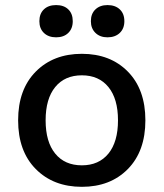

<svg xmlns="http://www.w3.org/2000/svg" viewBox="-20 -720 640 750"><path d="M264.2 -637.2Q264.2 -608.4 246.6 -591.3Q229 -574.2 199.2 -574.2Q169.4 -574.2 151.6 -591.3Q133.8 -608.4 133.8 -637.2Q133.8 -666.5 151.4 -683.3Q168.9 -700.2 199.2 -700.2Q229.5 -700.2 246.8 -683.3Q264.2 -666.5 264.2 -637.2ZM399.9 -700.2Q430.2 -700.2 448 -683.3Q465.8 -666.5 465.8 -637.2Q465.8 -608.4 447.8 -591.3Q429.7 -574.2 399.9 -574.2Q370.6 -574.2 352.8 -591.6Q335 -608.9 335 -637.2Q335 -666.5 352.8 -683.3Q370.6 -700.2 399.9 -700.2ZM119.6 -440.2Q188.5 -509.8 299.8 -509.8Q411.1 -509.8 479.5 -440.2Q547.9 -370.6 547.9 -250Q547.9 -129.4 479.5 -59.8Q411.1 9.8 299.8 9.8Q188.5 9.8 119.6 -59.8Q50.8 -129.4 50.8 -250Q50.8 -370.6 119.6 -440.2ZM299.8 -425.8Q232.9 -425.8 195.6 -379.9Q158.2 -334 158.2 -250Q158.2 -166 195.6 -120.1Q232.9 -74.2 299.8 -74.2Q366.2 -74.2 403.6 -120.1Q440.9 -166 440.9 -250Q440.9 -334 403.6 -379.9Q366.2 -425.8 299.8 -425.8Z"/></svg>

Font: Work Sans Medium
Style: Regular
Weight: 500
Designer: Wei Huang
Foundry: Wei Huang
Version: Version 2.012